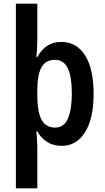

<svg xmlns="http://www.w3.org/2000/svg" viewBox="-20 -780 568 1040"><path d="M487 -271Q487 -137 440.5 -63.5Q394 10 314 10Q269 10 235.5 -11Q202 -32 182 -69H177Q179 -45 180.5 -23Q182 -1 182 15V240H66V-760H182V-561Q182 -539 180.5 -515Q179 -491 177 -471H182Q227 -553 311 -553Q394 -553 440.5 -480.5Q487 -408 487 -271ZM369 -271Q369 -365 347 -410.5Q325 -456 278 -456Q227 -456 204.5 -415Q182 -374 182 -287V-265Q182 -176 204.5 -132.5Q227 -89 279 -89Q328 -89 348.5 -139Q369 -189 369 -271Z"/></svg>

Font: Noto Sans Myanmar Condensed SemiBold
Style: Regular
Weight: 600
Width: 3
Designer: Monotype Design Team
Foundry: Monotype Imaging Inc.
Version: Version 2.107; ttfautohint (v1.8.4.7-5d5b)